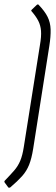

<svg xmlns="http://www.w3.org/2000/svg" viewBox="-33 -718 256 880"><path d="M5 141 -12 118Q-13 115 -13 113.5Q-13 112 -11 110Q15 83 32 63.5Q49 44 59.5 19.5Q70 -5 76 -44L150 -511Q157 -551 155 -576.5Q153 -602 142.5 -622.5Q132 -643 112 -666Q108 -670 113 -674L136 -696Q139 -698 140.5 -698Q142 -698 144 -696Q172 -667 185 -641Q198 -615 199 -583Q200 -551 193 -507L119 -36Q112 8 100.5 37Q89 66 68.5 89Q48 112 14 141Q9 144 5 141Z"/></svg>

Font: Sofia Sans Condensed Light
Style: Italic
Weight: 300
Italic angle: -9°
Version: Version 4.100